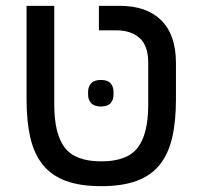

<svg xmlns="http://www.w3.org/2000/svg" viewBox="-20 -626 688 658"><path d="M326 -261Q303 -261 292.5 -272.5Q282 -284 282 -301V-312Q282 -329 292.5 -340.5Q303 -352 326 -352Q349 -352 359 -340.5Q369 -329 369 -312V-301Q369 -284 359 -272.5Q349 -261 326 -261ZM327 12Q255 12 206 -6Q157 -24 127 -61Q97 -98 84 -154Q71 -210 71 -286V-606H166V-267Q166 -167 202 -120Q238 -73 327 -73Q416 -73 452 -120Q488 -167 488 -267V-410Q488 -470 458 -496Q428 -522 380 -522H319V-606H390Q483 -606 533 -556Q583 -506 583 -410V-286Q583 -210 570 -154Q557 -98 527 -61Q497 -24 448 -6Q399 12 327 12Z"/></svg>

Font: IBM Plex Sans Hebrew Text
Style: Regular
Weight: 450
Designer: Mike Abbink, Paul van der Laan, Pieter van Rosmalen, Yanek Iontef
Foundry: Bold Monday
Version: Version 1.2